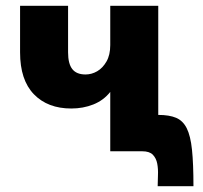

<svg xmlns="http://www.w3.org/2000/svg" viewBox="-20 -520 699 660"><path d="M359 -204Q336 -175 301 -161Q266 -147 225 -147Q144 -147 96.5 -196Q49 -245 49 -340V-500H214V-340Q214 -301 228.5 -282.5Q243 -264 274 -264Q295 -264 314 -275Q333 -286 346 -308.5Q359 -331 359 -365V-500H524V0H359ZM524 -125Q562 -125 585.5 -115Q609 -105 622 -79Q635 -53 640 -5Q645 43 645 120H522Q522 103 523 82Q524 61 520.5 42.5Q517 24 505.5 12Q494 0 469 0Z"/></svg>

Font: Moderustic
Style: Bold
Weight: 700
Designer: Tural Alisoy
Foundry: TAFT Foundry
Version: Version 2.120